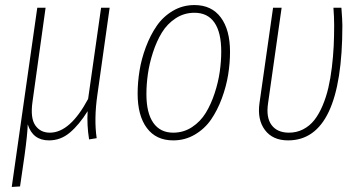

<svg xmlns="http://www.w3.org/2000/svg" viewBox="-20 -551 1449 767"><path d="M369.1 -172.9Q355 -75.7 366.2 1L335.9 5.9Q326.7 -50.8 330.1 -106.9Q295.9 -52.2 259 -21.2Q222.2 9.8 175.8 9.8Q110.8 9.8 90.8 -54.2Q89.8 -15.6 78.1 69.8L60.1 193.8L26.9 195.8L128.9 -520H162.1L109.9 -145Q100.6 -80.1 120.8 -50.5Q141.1 -21 179.2 -21Q259.8 -21 332 -155.8L383.8 -520H418Z M671.9 9.8Q603.5 9.8 566.7 -39.6Q529.8 -88.9 529.8 -176.8Q529.8 -221.7 537.4 -268.6Q544.9 -315.4 562.7 -363Q580.6 -410.6 606 -447.5Q631.3 -484.4 670.4 -507.6Q709.5 -530.8 756.8 -530.8Q825.2 -530.8 862.1 -481.2Q898.9 -431.6 898.9 -344.2Q898.9 -299.3 891.4 -252.4Q883.8 -205.6 866.2 -158Q848.6 -110.4 823.2 -73.5Q797.9 -36.6 758.5 -13.4Q719.2 9.8 671.9 9.8ZM671.9 -21Q713.4 -21 747.1 -43.2Q780.8 -65.4 802 -100.1Q823.2 -134.8 837.6 -179Q852.1 -223.1 857.9 -264.9Q863.8 -306.6 863.8 -345.2Q863.8 -421.4 836.7 -460.7Q809.6 -500 756.8 -500Q715.3 -500 681.6 -477.8Q647.9 -455.6 626.7 -420.9Q605.5 -386.2 591.1 -341.8Q576.7 -297.4 570.8 -255.6Q564.9 -213.9 564.9 -174.8Q564.9 -99.6 592.5 -60.3Q620.1 -21 671.9 -21Z M1343.8 -520Q1347.7 -470.2 1347.7 -449.2Q1347.7 9.8 1130.9 9.8Q1069.3 9.8 1038.3 -31.7Q1007.3 -73.2 1016.6 -139.2L1070.8 -520H1105L1050.8 -138.2Q1042.5 -82 1064.5 -52Q1086.4 -22 1131.8 -21Q1164.1 -20.5 1190.7 -34.2Q1217.3 -47.9 1235.8 -71.5Q1254.4 -95.2 1268.8 -129.4Q1283.2 -163.6 1291.7 -200.4Q1300.3 -237.3 1305.7 -281.7Q1311 -326.2 1313 -366Q1314.9 -405.8 1314.9 -449.2Q1314.9 -482.4 1312 -520Z"/></svg>

Font: Fira Sans Compressed UltraLight
Style: Italic
Weight: 200
Width: 3
Italic angle: -8°
Designer: Carrois Corporate & Edenspiekermann AG
Foundry: Carrois Corporate GbR & Edenspiekermann AG
Version: Version 4.203;PS 004.203;hotconv 1.0.88;makeotf.lib2.5.64775